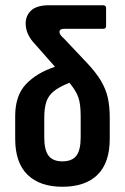

<svg xmlns="http://www.w3.org/2000/svg" viewBox="-20 -705 478 733"><path d="M218 8Q132 8 85 -38Q38 -84 38 -175V-262Q38 -340 79 -383.5Q120 -427 190 -450L115 -535Q78 -573 78 -615Q78 -646 99.5 -665.5Q121 -685 168 -685H374Q385 -685 385 -673V-606Q385 -595 374 -595H225Q207 -595 207 -583Q207 -577 211.5 -571Q216 -565 224 -558L311 -466Q347 -428 366 -395.5Q385 -363 392 -330Q399 -297 399 -256V-175Q399 -84 352.5 -38Q306 8 218 8ZM149 -180Q149 -132 165.5 -110.5Q182 -89 218 -89Q255 -89 271.5 -110.5Q288 -132 288 -180V-262Q288 -308 279 -333.5Q270 -359 245 -389Q205 -373 184.5 -356Q164 -339 156.5 -315Q149 -291 149 -256Z"/></svg>

Font: Sofia Sans Condensed
Style: Bold
Weight: 700
Designer: Botio Nikoltchev, Ani Petrova
Foundry: lettersoup
Version: Version 4.101; ttfautohint (v1.8.4.7-5d5b)